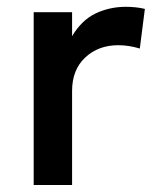

<svg xmlns="http://www.w3.org/2000/svg" viewBox="-20 -530 450 550"><path d="M76.5 0V-495H186.5V-426.5Q214.5 -473 254.5 -491.8Q294.5 -510.5 340.5 -510.5Q355.5 -510.5 369 -509Q382.5 -507.5 395 -504.5L380.5 -391Q365.5 -395.5 350 -398Q334.5 -400.5 319 -400.5Q261.5 -400.5 224 -365.2Q186.5 -330 186.5 -269.5V0Z"/></svg>

Font: Geologica Roman
Style: Regular
Weight: 400
Designer: Sindre Bremnes, Frode Helland
Foundry: Monokrom Skriftforlag AS
Version: Version 1.010;gftools[0.9.28]